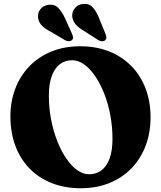

<svg xmlns="http://www.w3.org/2000/svg" viewBox="-20 -958 836 996"><path d="M395.5 -718Q479.5 -718 546.8 -691Q614 -664 662 -614.8Q710 -565.5 735.5 -498.2Q761 -431 761 -350Q761 -270 735.8 -202.8Q710.5 -135.5 663 -86Q615.5 -36.5 548.5 -9Q481.5 18.5 399 18.5Q315 18.5 247.5 -8.5Q180 -35.5 132.2 -85Q84.5 -134.5 59.2 -202.8Q34 -271 34 -354.5Q34 -431 59 -497.2Q84 -563.5 131.2 -613Q178.5 -662.5 245.5 -690.2Q312.5 -718 395.5 -718ZM563.5 -237.5Q563.5 -300.5 552.2 -360.5Q541 -420.5 520.8 -472Q500.5 -523.5 474 -562.5Q447.5 -601.5 417 -623.5Q386.5 -645.5 354.5 -645.5Q316.5 -645.5 289.2 -624Q262 -602.5 247.8 -561.5Q233.5 -520.5 233.5 -462.5Q233.5 -398.5 245 -338.5Q256.5 -278.5 276.8 -226.8Q297 -175 323.5 -136.2Q350 -97.5 380.2 -75.8Q410.5 -54 442 -54Q479.5 -54 506.8 -74.8Q534 -95.5 548.8 -136.5Q563.5 -177.5 563.5 -237.5ZM316.5 -865 353 -784Q357.5 -774 359 -765.8Q360.5 -757.5 353.5 -750.5Q347.5 -744.5 337.8 -744.2Q328 -744 318.5 -749L243 -793.5Q213.5 -808.5 197.5 -825Q181.5 -841.5 177.5 -865Q174 -889 188.5 -908.8Q203 -928.5 230 -933Q261 -937.5 280.8 -918.2Q300.5 -899 316.5 -865ZM493.5 -865 527 -783Q531 -772.5 531.8 -764.2Q532.5 -756 525.5 -749.5Q519 -743.5 509 -744Q499 -744.5 490 -750L416.5 -797Q387.5 -814 372.5 -831.5Q357.5 -849 354.5 -873Q353 -896.5 368.5 -915.8Q384 -935 411 -937.5Q442 -940.5 461 -920Q480 -899.5 493.5 -865Z"/></svg>

Font: Fraunces 28pt Soft Wonky
Style: Bold
Weight: 700
Version: Version 1.000;[b76b70a41]